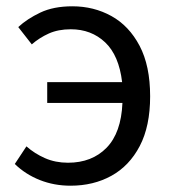

<svg xmlns="http://www.w3.org/2000/svg" viewBox="-20 -577 549 610"><path d="M204 13Q152 13 106.5 -5Q61 -23 27 -56L64 -112Q90 -89 123 -74.5Q156 -60 196 -60Q272 -60 318.5 -107.5Q365 -155 369 -250H130V-316H368Q358 -401 314 -442.5Q270 -484 205 -484Q165 -484 135 -470.5Q105 -457 81 -436L38 -491Q66 -517 108 -537Q150 -557 210 -557Q278 -557 334 -526Q390 -495 423.5 -431.5Q457 -368 457 -271Q457 -176 424 -113Q391 -50 334 -18.5Q277 13 204 13Z"/></svg>

Font: Chiron Sans HK TT
Style: Regular
Weight: 400
Designer: Ryoko NISHIZUKA 西塚涼子 (kana, bopomofo & ideographs); Paul D. Hunt (Latin, Greek & Cyrillic); Sandoll Communications 산돌커뮤니
Foundry: Adobe
Version: Version 2.022;hotconv 1.0.109;makeotfexe 2.5.65596